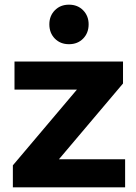

<svg xmlns="http://www.w3.org/2000/svg" viewBox="-20 -801 583 821"><path d="M35 0V-94L309 -418H42V-538H506V-444L232 -120H515V0ZM275 -612Q238 -612 214.5 -636Q191 -660 191 -697Q191 -733 214.5 -757Q238 -781 275 -781Q312 -781 335.5 -757Q359 -733 359 -697Q359 -660 335.5 -636Q312 -612 275 -612Z"/></svg>

Font: Montserrat
Style: Bold
Weight: 700
Designer: Julieta Ulanovsky
Foundry: Julieta Ulanovsky
Version: Version 9.000; ttfautohint (v1.8.4.7-5d5b)